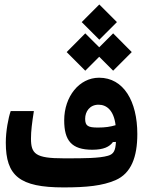

<svg xmlns="http://www.w3.org/2000/svg" viewBox="-20 -817 626 841"><path d="M258.3 3.9C360.4 3.9 429.2 -3.4 485.8 -27.8C554.7 -57.6 581.5 -129.4 581.5 -230C581.5 -373.5 521.5 -476.6 414.1 -476.6C326.7 -476.6 261.2 -393.6 261.2 -290C261.2 -201.7 293 -161.1 384.3 -161.1C434.1 -161.1 460 -174.3 474.6 -194.8L487.8 -195.3C485.8 -158.7 479 -142.1 453.1 -134.8C414.6 -123.5 343.8 -123.5 273.9 -123.5C268.6 -123.5 263.7 -123.5 258.3 -123.5C135.3 -123.5 115.7 -143.1 115.7 -210.4C115.7 -242.7 120.1 -277.8 128.4 -330.6H26.9C16.6 -301.3 5.4 -242.7 5.4 -192.4C5.4 -46.4 65.9 3.9 258.3 3.9ZM475.6 -507.3 557.1 -588.9 475.6 -670.9 414.6 -609.9 353.5 -670.9 272 -588.9 353.5 -507.3 414.6 -568.4ZM415 -643.1 492.2 -720.2 415 -797.4 337.9 -720.2ZM486.3 -268.6C462.9 -261.7 440.9 -258.3 409.2 -258.3C365.7 -258.3 353 -265.1 353 -296.9C353 -328.1 373 -358.4 411.6 -358.4C447.3 -358.4 478.5 -333.5 486.3 -268.6Z"/></svg>

Font: Cascadia Code NF SemiBold
Style: Regular
Weight: 600
Monospace: yes
Designer: Aaron Bell
Foundry: Saja Typeworks
Version: Version 2404.023